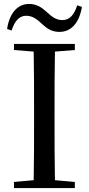

<svg xmlns="http://www.w3.org/2000/svg" viewBox="-20 -955 451 975"><path d="M16 -808 39 -800C54 -848 78 -875 113 -875C149 -875 172 -853 196 -831C218 -811 242 -793 282 -793C343 -793 383 -841 396 -920L372 -928C357 -880 334 -853 297 -853C261 -853 240 -874 215 -896C193 -916 167 -935 128 -935C68 -935 28 -887 16 -808ZM51 -701 151 -693C153 -593 153 -493 153 -392V-339C153 -239 153 -138 151 -40L51 -31V0H360V-31L259 -40C257 -140 257 -239 257 -340V-392C257 -493 257 -593 259 -693L360 -701V-732H51Z"/></svg>

Font: Noto Serif TC Medium
Style: Regular
Weight: 500
Designer: Ryoko NISHIZUKA 西塚涼子 (kana & ideographs); Frank Grießhammer (Latin, Greek & Cyrillic); Wenlong ZHANG 张文龙 (bopomofo); San
Foundry: Adobe
Version: Version 2.001;hotconv 1.1.0;makeotfexe 2.6.0